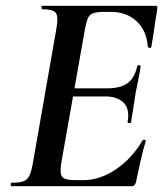

<svg xmlns="http://www.w3.org/2000/svg" viewBox="-20 -645 571 665"><path d="M20 0Q17 0 17 -6Q17 -12 20 -12Q47 -12 61 -17Q75 -22 82 -37Q89 -52 94 -81L175 -544Q183 -587 173.5 -600Q164 -613 126 -613Q124 -613 124 -619Q124 -625 126 -625H519Q527 -625 525 -616Q522 -597 518 -571Q514 -545 510.5 -521Q507 -497 504 -482Q503 -478 497.5 -479.5Q492 -481 492 -483Q488 -539 453 -571.5Q418 -604 363 -604H345Q317 -604 303.5 -599.5Q290 -595 284.5 -582Q279 -569 274 -543L193 -85Q186 -45 195 -33Q204 -21 241 -21H267Q326 -21 381.5 -58.5Q437 -96 474 -159Q476 -162 481.5 -160.5Q487 -159 485 -157Q476 -128 467 -88.5Q458 -49 451 -15Q448 0 435 0ZM434 -222Q433 -218 427 -218.5Q421 -219 422 -223Q430 -267 408.5 -289Q387 -311 344 -311H187L191 -339H351Q396 -339 421 -356.5Q446 -374 455 -415Q456 -420 462 -419.5Q468 -419 467 -414Q462 -382 458 -363.5Q454 -345 450 -325Q446 -300 442.5 -275.5Q439 -251 434 -222Z"/></svg>

Font: Cormorant Light
Style: Italic
Weight: 300
Italic angle: -10°
Designer: Christian Thalmann (Catharsis Fonts)
Foundry: Catharsis Fonts
Version: Version 4.000